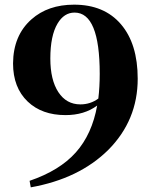

<svg xmlns="http://www.w3.org/2000/svg" viewBox="-20 -784 648 824"><path d="M112 20 107 -8Q236 -52 305.5 -130Q375 -208 397 -331Q342 -290 261 -290Q160 -290 99 -348Q36 -408 36 -512Q37 -632 115 -701Q186 -764 298 -764Q427 -764 499 -680Q571 -596 571 -446Q571 -268 445 -141Q320 -17 112 20ZM325 -336Q368 -336 402 -361Q408 -411 408 -467Q408 -730 300 -730Q255 -730 227 -683Q196 -631 196 -533Q196 -441 230.5 -388.5Q265 -336 325 -336Z"/></svg>

Font: GenRyuMin TW H
Style: Regular
Weight: 900
Version: Version 1.501;PS 1;hotconv 16.6.51;makeotf.lib2.5.65220